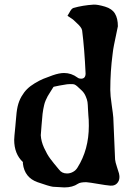

<svg xmlns="http://www.w3.org/2000/svg" viewBox="-20 -819 578 839"><path d="M495.1 -704.1Q495.1 -738.3 482.4 -759.5Q469.7 -780.8 439 -790Q405.3 -799.8 389.2 -798.8Q341.8 -795.9 300.8 -784.2Q295.4 -782.2 291.3 -776.9Q287.1 -771.5 282.5 -762.7Q277.8 -753.9 274.9 -750Q277.8 -747.6 286.6 -742.2Q295.4 -736.8 298.8 -733.9Q302.7 -730 314.2 -719.5Q325.7 -709 331.5 -701.4Q337.4 -693.8 338.9 -686Q349.1 -605.5 354 -498Q354 -475.1 334 -475.1Q325.2 -475.1 318.8 -480Q292 -500 259.8 -500Q239.3 -500 210.9 -490.2Q187 -481.9 169.4 -474.6Q151.9 -467.3 132.1 -455.3Q112.3 -443.4 98.6 -429.9Q85 -416.5 73.7 -397Q62.5 -377.4 57.1 -354Q54.2 -341.3 52.5 -326.7Q50.8 -312 49.3 -292.5Q47.9 -272.9 46.9 -265.1Q42 -217.8 42 -208Q42 -146.5 80.1 -110.8V-104Q87.4 -43 144 -22.9Q193.8 -5.4 210.9 -2.9Q259.3 0 261.2 0Q297.4 0 320.8 -16.1Q330.6 -22.9 356.9 -22.9Q373.5 -21.5 408.4 -15.4Q443.4 -9.3 461.9 -7.8Q480 -6.3 491 -17.3Q502 -28.3 502 -45.9Q502 -51.3 500 -61Q498 -68.4 491 -89.6Q483.9 -110.8 482.9 -122.1Q481.4 -152.3 479 -213.4Q476.6 -274.4 475.1 -305.2Q474.1 -319.8 468 -361.3Q461.9 -402.8 461.9 -425.8Q461.9 -506.3 472.2 -584Q474.1 -602.1 478 -621.6Q481.9 -641.1 487.3 -666.5Q492.7 -691.9 495.1 -704.1ZM158.2 -228Q159.7 -242.7 161.6 -272Q163.6 -301.3 166 -321.5Q168.5 -341.8 172.9 -359.9Q174.8 -369.1 179.7 -380.6Q184.6 -392.1 188.5 -398.9Q192.4 -405.8 201.4 -419.7Q210.4 -433.6 212.9 -438L214.8 -439.9Q219.2 -440.9 239.7 -445.1Q260.3 -449.2 272.9 -450.7Q285.6 -452.1 298.8 -451.2Q304.2 -451.2 310.3 -447.3Q316.4 -443.4 324.5 -435.3Q332.5 -427.2 335.9 -424.8Q347.7 -414.1 354.2 -398.9Q360.8 -383.8 362.3 -373.3Q363.8 -362.8 364.5 -342Q365.2 -321.3 366.2 -314Q368.2 -298.8 368.2 -269Q368.2 -165.5 318.8 -86.9Q311.5 -74.7 299.1 -67.9Q286.6 -61 272.9 -61Q250 -61 237.8 -78.1Q213.4 -106.9 199.5 -125.7Q185.5 -144.5 172.6 -172.9Q159.7 -201.2 158.2 -228Z"/></svg>

Font: Sonetni venez
Style: Regular
Weight: 400
Designer: Alja Herlah
Foundry: Type Salon
Version: Version 1.000;hotconv 1.0.109;makeotfexe 2.5.65596